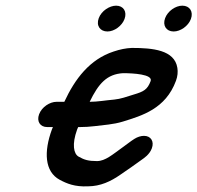

<svg xmlns="http://www.w3.org/2000/svg" viewBox="-20 -654 696 677"><path d="M511.1 -368C500 -337.9 486.2 -330.9 451.4 -320.6C426.9 -312.9 405.2 -305 382.7 -302.9C351.1 -300.2 325 -295.1 296.2 -295C327.5 -359.7 357.1 -392.7 414.1 -396C447.9 -395.9 520.1 -392.4 511.1 -368ZM163.2 -198C134 -118.9 137.3 -48.8 190.3 -20.2C215.5 -6.7 243.3 5.2 290.5 3C334.1 2.7 370.3 -14.1 405.3 -38.6C430.3 -55.5 460.5 -76.7 481.8 -92.3C486.7 -95.9 507.2 -108.6 515.4 -131C524.4 -155.3 512 -175 487.7 -175C477 -175 464.6 -171.2 453.7 -164.2C438.5 -154.5 432.7 -148.9 413 -135C376.9 -109.2 351.3 -86 321.8 -86C291.9 -86 277.4 -90.2 257.2 -101.7C239.7 -111.5 232.9 -145 251.9 -197.2C252.5 -198.4 254.4 -202.8 255.7 -206H263.2C279.6 -206 296.3 -207.1 313.7 -209.2C345 -213.3 379.4 -214.8 413.6 -225.4C480.1 -246.2 563.8 -269.8 600.4 -369C606.3 -384.8 607.7 -400.3 605.4 -414.7C595.4 -477.9 518.4 -485 444.8 -485C423.9 -484.2 403.1 -479.9 380.8 -472.4C296.1 -444.8 244.3 -375.7 206.8 -295H179.1C156 -295 127.4 -277 117.8 -251C108.6 -226.2 121.4 -206 146.2 -206H166.6C165.8 -204 164.1 -200.5 163.2 -198ZM562.2 -590C552.6 -564.3 566.1 -543 592.3 -543C616.2 -543 643.8 -562 653.1 -587C662.6 -612.7 649.2 -634 622.9 -634C599 -634 571.4 -615 562.2 -590ZM328.2 -590C318.2 -563 333.5 -543 358.8 -543C383.1 -543 410.1 -562.7 419.1 -587C428.7 -613 415.4 -634 389.4 -634C366.4 -634 337.8 -616 328.2 -590Z"/></svg>

Font: Just Breathe
Style: BdObl7
Weight: 400
Foundry: Cannot Into Space Fonts
Version: Version 0.72